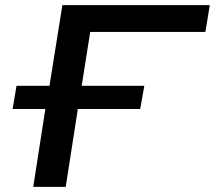

<svg xmlns="http://www.w3.org/2000/svg" viewBox="-20 -725 834 745"><path d="M109 0 156 -302H29L44 -392H172L222 -705H794L777 -601H330L297 -392H540L524 -302H282L235 0Z"/></svg>

Font: Nunito Sans 7pt Expanded SemiBold
Style: Italic
Weight: 600
Width: 7
Italic angle: -9°
Designer: Vernon Adams
Foundry: Vernon Adams
Version: Version 3.101;gftools[0.9.27]